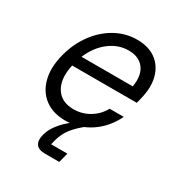

<svg xmlns="http://www.w3.org/2000/svg" viewBox="-169 -625 879 941"><g transform="rotate(30 271.0 -155.0)"><path d="M226.7 10Q156.7 10 110.8 -24.6Q65 -59.2 49.6 -120Q34.2 -180.8 54.2 -259.2Q73.3 -333.3 115 -390Q156.7 -446.7 213.8 -478.3Q270.8 -510 335 -510Q400 -510 441.7 -479.6Q483.3 -449.2 497.9 -395.4Q512.5 -341.7 495 -270.8L487.5 -240.8H121.7Q103.3 -157.5 134.2 -107.9Q165 -58.3 234.2 -58.3Q282.5 -58.3 323.3 -82.9Q364.2 -107.5 386.7 -149.2H466.7Q430.8 -75 367.1 -32.5Q303.3 10 226.7 10ZM140 -300.8H430Q441.7 -366.7 413.3 -405Q385 -443.3 325.8 -443.3Q267.5 -443.3 217.9 -405.4Q168.3 -367.5 140 -300.8ZM223.3 200Q185 200 171.7 180.4Q158.3 160.8 167.5 125Q175 95.8 195 68.3Q215 40.8 241.2 18.3Q267.5 -4.2 293.3 -18.3H335Q291.7 15 267.1 46.7Q242.5 78.3 230.8 122.5L225.8 145H317.5L303.3 200Z"/></g></svg>

Font: Funnel Sans Light
Style: Italic
Weight: 300
Italic angle: -14.036°
Designer: NORD ID, Kristian Moeller
Foundry: Dicotype
Version: Version 1.000